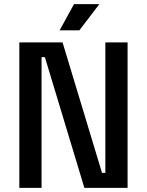

<svg xmlns="http://www.w3.org/2000/svg" viewBox="-20 -904 707 924"><path d="M73 0V-700H281L471 -72H487V-700H594V0H386L196 -629H180V0ZM267 -758 336 -884H458L362 -758Z"/></svg>

Font: Space Grotesk Light Medium
Style: Regular
Weight: 500
Version: Version 2.000